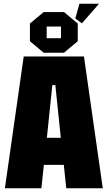

<svg xmlns="http://www.w3.org/2000/svg" viewBox="-20 -1000 572 1020"><path d="M6 0 106 -700H426L526 0H332L319 -124H213L200 0ZM229 -268H303L274 -548H258ZM139 -781V-875L212 -936H320L393 -875V-781L320 -720H212ZM228 -797H304V-859H228ZM415 -876 380 -902 402 -980H506Z"/></svg>

Font: Tektur Condensed ExtraBold
Style: Regular
Weight: 800
Width: 3
Designer: Adam Jagosz
Foundry: Adam Jagosz
Version: Version 1.005;gftools[0.9.30]